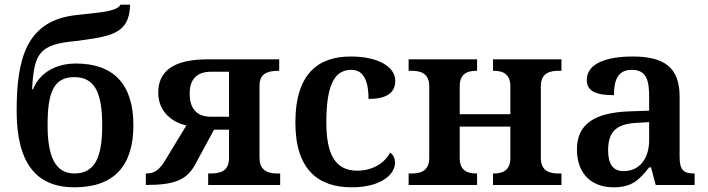

<svg xmlns="http://www.w3.org/2000/svg" viewBox="-20 -789 3019 819"><path d="M297 10C469 10 549 -84 549 -255C549 -428 466 -518 304 -518C207 -518 144 -469 121 -408H117C125 -561 146 -600 304 -614C453 -634 532 -643 535 -769H494C478 -739 404 -736 308 -725C93 -703 51 -540 51 -316C51 -94 134 10 297 10ZM297 -49C217 -49 183 -120 183 -254C183 -390 206 -460 297 -460C386 -460 416 -390 416 -254C416 -120 386 -49 297 -49Z M602 0C724 0 777 -21 813 -88L893 -236H957V-116C957 -57 919 -49 875 -49H868V0H1175V-49H1162C1111 -49 1087 -71 1087 -116V-424C1087 -471 1115 -487 1168 -487H1171V-536H867C716 -536 655 -483 655 -394C655 -310 718 -266 775 -254L687 -109C661 -66 641 -49 605 -49H602ZM880 -291C813 -291 789 -333 789 -390C789 -442 812 -483 880 -483H957V-291Z M1480 10C1607 10 1665 -46 1665 -95C1665 -113 1658 -129 1644 -138C1621 -94 1570 -61 1504 -61C1411 -61 1372 -129 1372 -267C1372 -441 1414 -491 1479 -491C1536 -491 1552 -434 1552 -367C1639 -367 1666 -400 1666 -444C1666 -507 1588 -548 1477 -548C1343 -548 1240 -481 1240 -266C1240 -64 1339 10 1480 10Z M1723 0H2015V-49H2013C1979 -49 1941 -57 1941 -115V-249H2157V-115C2157 -57 2118 -49 2085 -49H2083V0H2375V-49H2362C2328 -49 2287 -57 2287 -115V-421C2287 -479 2328 -487 2362 -487H2375V-536H2083V-487H2085C2118 -487 2157 -479 2157 -421V-302H1941V-421C1941 -479 1979 -487 2013 -487H2015V-536H1723V-487H1736C1770 -487 1811 -479 1811 -421V-115C1811 -57 1770 -49 1736 -49H1723Z M2597 10C2676 10 2706 -21 2749 -75H2757L2777 0H2943V-49H2940C2895 -49 2879 -65 2879 -120V-377C2879 -502 2812 -548 2679 -548C2571 -548 2483 -520 2483 -448C2483 -400 2522 -383 2599 -383C2599 -445 2614 -491 2675 -491C2740 -491 2749 -443 2749 -374V-317L2666 -314C2515 -309 2441 -259 2441 -152C2441 -42 2509 10 2597 10ZM2640 -59C2595 -59 2574 -89 2574 -147C2574 -222 2604 -261 2697 -265L2749 -268V-191C2749 -110 2706 -59 2640 -59Z"/></svg>

Font: Noto Serif Semi
Style: Regular
Weight: 600
Designer: Monotype Design Team
Foundry: Monotype Imaging Inc.
Version: Version 1.002